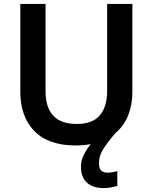

<svg xmlns="http://www.w3.org/2000/svg" viewBox="-20 -734 781 982"><path d="M486 100Q486 127 497.5 138Q509 149 528 149Q544 149 557.5 146.5Q571 144 580 141V217Q565 221 548.5 224.5Q532 228 510 228Q455 228 424.5 200Q394 172 394 117Q394 89 408 59.5Q422 30 444 3Q408 10 367 10Q228 10 156 -63.5Q84 -137 84 -264V-714H213V-268Q213 -100 372 -100Q454 -100 491 -144.5Q528 -189 528 -269V-714H657V-264Q657 -198 635.5 -144Q614 -90 570 -53Q529 -5 507.5 29.5Q486 64 486 100Z"/></svg>

Font: Noto Sans Lao Looped SemiBold
Style: Regular
Weight: 600
Designer: Mark Frömberg, Ben Mitchell
Foundry: The Fontpad Ltd
Version: Version 1.002; ttfautohint (v1.8.4.7-5d5b)